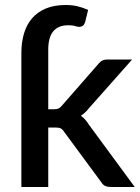

<svg xmlns="http://www.w3.org/2000/svg" viewBox="-20 -748 562 768"><path d="M173 -311H196Q207 -311 214 -314Q221 -317 228.5 -326.5L371.5 -490Q379 -500 388 -505Q397 -510 411 -510H508.5L336.5 -316Q321.5 -296.5 303.5 -285Q313.5 -278 321 -269.2Q328.5 -260.5 335.5 -249.5L519 0H423Q410 0 400.8 -4.2Q391.5 -8.5 384.5 -20L237 -220Q229.5 -231.5 222 -234.8Q214.5 -238 199.5 -238H173V0H65.5V-536.5Q65.5 -579 76 -614.2Q86.5 -649.5 108.2 -674.8Q130 -700 163.5 -714Q197 -728 243 -728Q268.5 -728 288.8 -723.2Q309 -718.5 332.5 -708.5L321 -661.5Q317 -648.5 310.8 -644.5Q304.5 -640.5 297 -640.5Q290 -640.5 280.2 -643.8Q270.5 -647 253 -647Q213.5 -647 193.2 -623Q173 -599 173 -549Z"/></svg>

Font: Lato 2
Style: Regular
Weight: 600
Designer: Lukasz Dziedzic with Adam Twardoch and Botio Nikoltchev
Foundry: tyPoland Lukasz Dziedzic
Version: Version 2.015; 2015-08-06; http://www.latofonts.com/